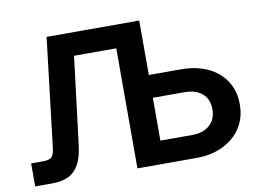

<svg xmlns="http://www.w3.org/2000/svg" viewBox="-77 -830 1275 945"><g transform="rotate(-10 561.0 -357.5)"><path d="M26 0V-115H88Q116 -115 128 -126Q140 -137 144 -167L209 -715H672V-90L647 -115H831Q887 -115 919 -144Q951 -173 951 -223Q951 -273 919 -301Q887 -329 831 -329H602V-443H831Q909 -443 966.5 -416Q1024 -389 1056 -339.5Q1088 -290 1088 -223Q1088 -157 1056 -107Q1024 -57 966 -28.5Q908 0 831 0H537V-625L562 -600H301L329 -625L272 -161Q265 -104 246 -68.5Q227 -33 194 -16.5Q161 0 110 0Z"/></g></svg>

Font: Wix Madefor Display
Style: Bold
Weight: 700
Designer: Dalton Maag Ltd
Foundry: Dalton Maag Ltd
Version: Version 3.100